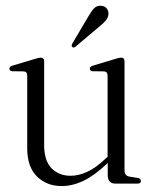

<svg xmlns="http://www.w3.org/2000/svg" viewBox="-20 -634 519 663"><path d="M74 -122V-372.5Q74 -386.5 62 -387.5L21.5 -388Q12.5 -389.5 12.5 -397Q12.5 -404 23.5 -407.5L100.5 -430.5Q114 -435 120.5 -435Q132.5 -435 132.5 -421.5V-132.5Q132.5 -79 158 -53Q183.5 -27 224 -27Q251 -27 280.8 -40.5Q310.5 -54 343 -85L351.5 -92.5V-372.5Q351.5 -386.5 339.5 -387.5L299.5 -388Q290 -389.5 290 -397Q290 -404 301.5 -407.5L378 -430.5Q391.5 -435 398 -435Q410 -435 410 -421.5V-45.5Q410 -27 427.5 -24L456.5 -19.5Q466.5 -17 466.5 -9Q466.5 0 455 0H378.5Q352 0 352 -29.5V-71Q306.5 -28 268.5 -9.8Q230.5 8.5 193 8.5Q141.5 8.5 107.8 -24.5Q74 -57.5 74 -122ZM282.5 -573Q294 -593.5 304.5 -604.8Q315 -616 330 -614Q342.5 -613 349 -604.2Q355.5 -595.5 354.5 -585Q353.5 -572 344.2 -561.8Q335 -551.5 321.5 -541L240.5 -472.5Q233.5 -467.5 229.5 -472Q225 -476 230 -484Z"/></svg>

Font: Fraunces 144pt S050 Light
Style: Regular
Weight: 300
Version: Version 1.000; ttfautohint (v1.8.3)